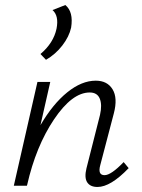

<svg xmlns="http://www.w3.org/2000/svg" viewBox="-20 -739 567 764"><path d="M263 -629Q255 -593 228 -558Q201 -523 163 -501L141 -524Q193 -568 205 -625Q215 -676 189 -699L240 -719Q273 -692 263 -629ZM472 -94 492 -70Q420 5 368 5Q339 5 327 -13.5Q315 -32 324 -69L378 -282Q387 -322 377 -346.5Q367 -371 337 -371Q267 -371 195 -264Q123 -157 88 -3L87 0H35L129 -413H180L141 -241Q190 -325 247.5 -371.5Q305 -418 361 -418Q407 -418 428 -383.5Q449 -349 433 -288L379 -82Q368 -42 396 -42Q422 -42 472 -94Z"/></svg>

Font: EauTest Semilight
Style: Italic
Weight: 300
Italic angle: -12°
Designer: Christian Thalmann (Catharsis Fonts)
Version: Version 0.001;PS 000.001;hotconv 1.0.88;makeotf.lib2.5.64775